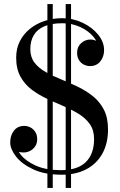

<svg xmlns="http://www.w3.org/2000/svg" viewBox="-20 -850 594 950"><path d="M285 14.5Q202 14.5 145.2 -11.8Q88.5 -38 59.5 -75.2Q30.5 -112.5 30.5 -145Q30.5 -179.5 48.8 -203.2Q67 -227 100 -227Q115.5 -227 130 -219.8Q144.5 -212.5 154.2 -197.8Q164 -183 164 -161Q164 -141 154.2 -126.2Q144.5 -111.5 129 -103.5Q113.5 -95.5 96.5 -95.5Q80.5 -95.5 65.5 -100.5Q50.5 -105.5 41 -116.5Q31.5 -127.5 31.5 -145H57.5Q57.5 -116.5 82.8 -84.5Q108 -52.5 158 -30.2Q208 -8 281.5 -8Q363.5 -8 404.5 -48Q445.5 -88 445.5 -162Q445.5 -206 424.5 -235.8Q403.5 -265.5 369.2 -286.5Q335 -307.5 294 -325Q253 -342.5 211.8 -361.8Q170.5 -381 136.2 -407Q102 -433 81 -471.2Q60 -509.5 60 -565Q60 -610 78.2 -646Q96.5 -682 128.2 -707.5Q160 -733 200.8 -746.5Q241.5 -760 287 -760Q341 -760 388.5 -737.5Q436 -715 465.5 -678.8Q495 -642.5 495 -602Q495 -570 476.5 -546.5Q458 -523 425 -523Q410 -523 395.2 -530.2Q380.5 -537.5 371 -552.2Q361.5 -567 361.5 -589Q361.5 -619 381.8 -636.8Q402 -654.5 427.5 -654.5Q444 -654.5 459.2 -646.5Q474.5 -638.5 484.2 -626.5Q494 -614.5 494 -602H468Q468 -637 443 -667.2Q418 -697.5 377.2 -716.2Q336.5 -735 289 -735Q234.5 -735 199.2 -719.8Q164 -704.5 147 -675.8Q130 -647 130 -606.5Q130 -567 150.8 -540Q171.5 -513 205.8 -493.8Q240 -474.5 281.2 -457.8Q322.5 -441 363.5 -421.5Q404.5 -402 438.8 -374.8Q473 -347.5 493.8 -307.8Q514.5 -268 514.5 -210Q514.5 -140.5 486.5 -90Q458.5 -39.5 407 -12.5Q355.5 14.5 285 14.5ZM214.5 80V-830H241V80ZM305 80V-830H331.5V80Z"/></svg>

Font: Bodoni Moda 9pt
Style: Regular
Weight: 400
Designer: Owen Earl
Foundry: indestructible type
Version: Version 2.005